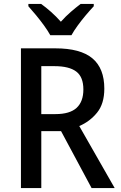

<svg xmlns="http://www.w3.org/2000/svg" viewBox="-20 -961 616 981"><path d="M263 -714Q391 -714 452 -663Q513 -612 513 -508Q513 -431 476 -385.5Q439 -340 385 -317L566 0H448L292 -291H191V0H87V-714ZM258 -623H191V-378H263Q337 -378 371.5 -410Q406 -442 406 -504Q406 -568 369.5 -595.5Q333 -623 258 -623ZM237 -781Q225 -803 205.5 -830Q186 -857 164.5 -883Q143 -909 125 -929V-941H190Q214 -924 240.5 -900.5Q267 -877 291 -850Q316 -878 341.5 -900Q367 -922 392 -941H459V-929Q441 -910 419 -884Q397 -858 377 -830.5Q357 -803 345 -781Z"/></svg>

Font: Noto Sans Gurmukhi SemiCondensed Medium
Style: Regular
Weight: 500
Width: 4
Designer: Jelle Bosma - Monotype Design Team
Foundry: Monotype Imaging Inc.
Version: Version 2.004; ttfautohint (v1.8.4.7-5d5b)